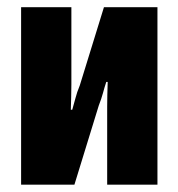

<svg xmlns="http://www.w3.org/2000/svg" viewBox="-20 -504 487 524"><path d="M37.6 0H183.1L249.5 -215.8Q256.8 -234.4 261 -250Q265.1 -265.6 270 -280.3H273.9Q273.4 -265.1 272.9 -244.6Q272.5 -224.1 272.5 -213.4V0H409.7V-484.4H263.7L197.8 -271Q189.9 -252 185.8 -235.6Q181.6 -219.2 177.2 -204.6H173.3Q173.8 -219.7 174.3 -240Q174.8 -260.3 174.8 -273.9V-484.4H37.6Z"/></svg>

Font: Roboto Flex
Style: wght 700 wdth 25 opsz 34 GRAD 0.00 slnt 0.00 XTRA 468 XOPQ 96 YOPQ 79 YTLC 514 YTUC 712 YTAS 750 YTDE -203.00 YTFI 738
Weight: 700
Width: 1
Designer: Berlow after Robertson
Foundry: Google
Version: Version 3.100